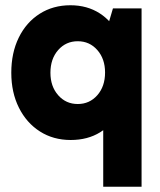

<svg xmlns="http://www.w3.org/2000/svg" viewBox="-20 -521 611 731"><path d="M249 12Q183 12 132 -20.5Q81 -53 52 -111Q23 -169 23 -244Q23 -320 51.5 -378Q80 -436 131 -468.5Q182 -501 248 -501Q312 -501 360 -470Q408 -439 435 -381.5Q462 -324 462 -244Q462 -161 435.5 -104Q409 -47 361.5 -17.5Q314 12 249 12ZM276 -125Q321 -125 350.5 -158.5Q380 -192 380 -245Q380 -297 350.5 -330.5Q321 -364 276 -364Q231 -364 201.5 -330.5Q172 -297 172 -244Q172 -192 201.5 -158.5Q231 -125 276 -125ZM373 190V-136H382V-364H373L410 -489H519V190Z"/></svg>

Font: Gabarito
Style: Bold
Weight: 700
Designer: Leandro Assis / Alvaro Franca / Felipe Casaprima
Foundry: Naipe Foundry
Version: Version 1.000